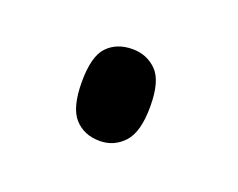

<svg xmlns="http://www.w3.org/2000/svg" viewBox="-40 -174 297 240"><g transform="rotate(20 108.5 -54.0)"><path d="M105 7Q84 7 71.5 -7Q59 -21 59 -55Q59 -89 71.5 -102Q84 -115 105 -115Q124 -115 137 -102Q150 -89 150 -55Q150 -21 137 -7Q124 7 105 7Z"/></g></svg>

Font: Noto Serif Display ExtraCondensed Medium
Style: Regular
Weight: 500
Width: 2
Designer: Monotype Design Team
Foundry: Monotype Imaging Inc.
Version: Version 2.009